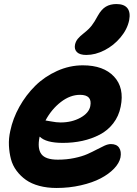

<svg xmlns="http://www.w3.org/2000/svg" viewBox="-20 -894 680 950"><path d="M407.2 -622.1Q375 -622.1 360.8 -636Q346.7 -649.9 351.1 -672.9Q354.5 -689 364.7 -701.7Q375 -714.4 395 -730Q419.4 -749 433.6 -767.3Q447.8 -785.6 463.9 -815.9Q481.9 -848.1 503.9 -861.1Q525.9 -874 556.2 -874Q594.2 -874 610.4 -853.5Q626.5 -833 619.1 -793.9Q609.9 -749 576.4 -709Q543 -668.9 497.3 -645.5Q451.7 -622.1 407.2 -622.1ZM259.8 36.1Q212.9 36.1 174.1 25.6Q135.3 15.1 108.4 -3.9Q81.5 -22.9 62 -49.1Q42.5 -75.2 34.2 -106.7Q25.9 -138.2 24.2 -173.6Q22.5 -209 30.8 -246.1Q43.5 -307.6 75.9 -365.7Q108.4 -423.8 154.5 -469.5Q200.7 -515.1 262.5 -543Q324.2 -570.8 390.1 -570.8Q492.2 -570.8 544.2 -515.1Q596.2 -459.5 577.1 -366.2Q567.9 -319.3 540.3 -283.7Q512.7 -248 472.9 -227.5Q433.1 -207 387.5 -197Q341.8 -187 291 -187Q207.5 -187 176.8 -217.8L175.8 -216.8Q164.1 -159.2 184.6 -131.6Q205.1 -104 266.1 -104Q310.1 -104 348.1 -112.1Q386.2 -120.1 411.6 -131.3Q437 -142.6 458 -153.8Q479 -165 496.8 -173.1Q514.6 -181.2 528.8 -181.2Q557.1 -181.2 569.3 -163.1Q581.5 -145 576.2 -115.2Q570.3 -86.9 544.4 -59.8Q518.6 -32.7 478 -11.5Q437.5 9.8 380.1 22.9Q322.8 36.1 259.8 36.1ZM376 -424.8Q327.1 -424.8 281 -389.2Q234.9 -353.5 205.1 -297.9Q209.5 -297.9 234.1 -293Q258.8 -288.1 279.8 -288.1Q335.4 -288.1 377.9 -311.5Q420.4 -335 426.8 -369.1Q437.5 -424.8 376 -424.8Z"/></svg>

Font: Shantell Sans Irregular Bouncy
Style: Bold Italic
Weight: 700
Italic angle: -11.31°
Designer: Stephen Nixon, Anya Danilova, Shantell Martin
Foundry: Arrow Type
Version: Version 1.006;[9816181b4]